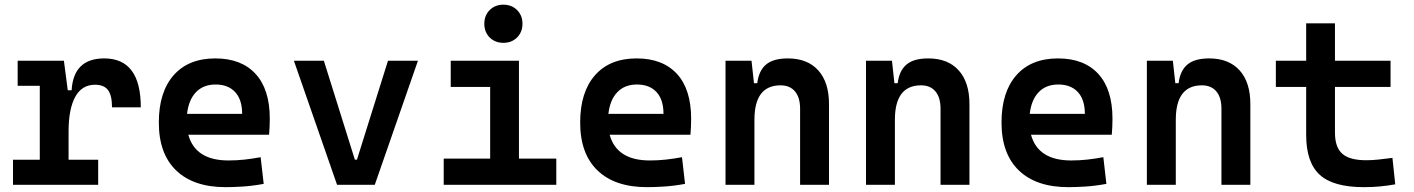

<svg xmlns="http://www.w3.org/2000/svg" viewBox="-20 -771 5899 801"><path d="M266.1 -222.7V-104.5H389.6V0H34.2V-104.5H146V-413.1H53.7V-517.6H246.6L262.7 -394.5H278.8Q286.6 -527.3 415 -527.3Q567.4 -527.3 567.4 -323.2H447.3Q447.3 -373.5 430.4 -395.5Q413.6 -417.5 376.5 -417.5Q321.3 -417.5 293.7 -366.7Q266.1 -315.9 266.1 -222.7Z M921.4 9.8Q787.6 9.8 715.1 -59.8Q642.6 -129.4 642.6 -259.8Q642.6 -386.7 704.3 -457Q766.1 -527.3 878.4 -527.3Q986.8 -527.3 1046.1 -462.9Q1105.5 -398.4 1105.5 -275.9Q1105.5 -240.7 1102.5 -209H765.6Q794.9 -101.6 933.1 -101.6Q967.3 -101.6 1000.2 -105.2Q1033.2 -108.9 1067.4 -115.2L1080.1 -3.9Q1031.7 4.9 991.9 7.3Q952.1 9.8 921.4 9.8ZM760.3 -295.9H990.2Q990.2 -355.5 960.9 -387Q931.6 -418.5 879.4 -418.5Q828.6 -418.5 797.9 -386.7Q767.1 -355 760.3 -295.9Z M1386.2 0 1206.1 -517.6H1331.1L1460.4 -105H1469.2L1598.6 -517.6H1723.6L1543.5 0Z M1831.1 0V-109.4H2024.9V-408.2H1860.4V-517.6H2145V-109.4H2300.8V0ZM2080.1 -592.3Q2045.4 -592.3 2022.9 -614.7Q2000.5 -637.2 2000.5 -671.9Q2000.5 -706.5 2022.9 -729Q2045.4 -751.5 2080.1 -751.5Q2114.7 -751.5 2137.2 -729Q2159.7 -706.5 2159.7 -671.9Q2159.7 -637.2 2137.2 -614.7Q2114.7 -592.3 2080.1 -592.3Z M2679.2 9.8Q2545.4 9.8 2472.9 -59.8Q2400.4 -129.4 2400.4 -259.8Q2400.4 -386.7 2462.2 -457Q2523.9 -527.3 2636.2 -527.3Q2744.6 -527.3 2804 -462.9Q2863.3 -398.4 2863.3 -275.9Q2863.3 -240.7 2860.4 -209H2523.4Q2552.7 -101.6 2690.9 -101.6Q2725.1 -101.6 2758.1 -105.2Q2791 -108.9 2825.2 -115.2L2837.9 -3.9Q2789.6 4.9 2749.8 7.3Q2710 9.8 2679.2 9.8ZM2518.1 -295.9H2748Q2748 -355.5 2718.8 -387Q2689.5 -418.5 2637.2 -418.5Q2586.4 -418.5 2555.7 -386.7Q2524.9 -355 2518.1 -295.9Z M3317.9 0V-317.4Q3317.9 -364.3 3296.6 -389.6Q3275.4 -415 3236.3 -415Q3127.4 -415 3127.4 -271.5V0H3006.8V-517.6H3115.2L3125.5 -423.8H3139.2Q3145.5 -476.1 3175.8 -501.7Q3206.1 -527.3 3266.6 -527.3Q3348.6 -527.3 3393.6 -477.5Q3438.5 -427.7 3438.5 -336.9V0Z M3903.8 0V-317.4Q3903.8 -364.3 3882.6 -389.6Q3861.3 -415 3822.3 -415Q3713.4 -415 3713.4 -271.5V0H3592.8V-517.6H3701.2L3711.4 -423.8H3725.1Q3731.4 -476.1 3761.7 -501.7Q3792 -527.3 3852.5 -527.3Q3934.6 -527.3 3979.5 -477.5Q4024.4 -427.7 4024.4 -336.9V0Z M4437 9.8Q4303.2 9.8 4230.7 -59.8Q4158.2 -129.4 4158.2 -259.8Q4158.2 -386.7 4220 -457Q4281.7 -527.3 4394 -527.3Q4502.4 -527.3 4561.8 -462.9Q4621.1 -398.4 4621.1 -275.9Q4621.1 -240.7 4618.2 -209H4281.2Q4310.5 -101.6 4448.7 -101.6Q4482.9 -101.6 4515.9 -105.2Q4548.8 -108.9 4583 -115.2L4595.7 -3.9Q4547.4 4.9 4507.6 7.3Q4467.8 9.8 4437 9.8ZM4275.9 -295.9H4505.9Q4505.9 -355.5 4476.6 -387Q4447.3 -418.5 4395 -418.5Q4344.2 -418.5 4313.5 -386.7Q4282.7 -355 4275.9 -295.9Z M5075.7 0V-317.4Q5075.7 -364.3 5054.4 -389.6Q5033.2 -415 4994.1 -415Q4885.3 -415 4885.3 -271.5V0H4764.6V-517.6H4873L4883.3 -423.8H4897Q4903.3 -476.1 4933.6 -501.7Q4963.9 -527.3 5024.4 -527.3Q5106.4 -527.3 5151.4 -477.5Q5196.3 -427.7 5196.3 -336.9V0Z M5669.9 9.8Q5542 9.8 5485.6 -42Q5429.2 -93.8 5429.2 -207.5V-408.2H5302.7V-517.6H5429.2V-673.8H5549.3V-517.6H5781.2V-408.2H5549.3V-217.3Q5549.3 -156.7 5579.8 -129.6Q5610.4 -102.5 5679.7 -102.5Q5702.6 -102.5 5729 -105.2Q5755.4 -107.9 5789.1 -112.3L5800.8 -2Q5768.1 3.9 5736.8 6.8Q5705.6 9.8 5669.9 9.8Z"/></svg>

Font: CaskaydiaCove NF SemiBold
Style: Regular
Weight: 600
Designer: Aaron Bell
Foundry: Saja Typeworks
Version: Version 2111.001; VTT 6.35;Nerd Fonts 3.2.1